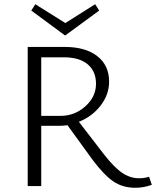

<svg xmlns="http://www.w3.org/2000/svg" viewBox="-20 -880 738 908"><path d="M449 -830 288 -712 128 -830 147 -860 289 -771 430 -860ZM685 -44 698 -6Q660 8 620 8Q560 8 516 -22Q472 -52 418 -124L299 -288Q280 -285 259 -285H175V0H111V-658H287Q384 -658 440 -614.5Q496 -571 496 -494Q496 -433 456 -381Q416 -329 353 -304L474 -147Q522 -86 559.5 -61.5Q597 -37 637 -37Q663 -37 685 -44ZM175 -332H266Q333 -332 383.5 -377Q434 -422 434 -484Q434 -543 394.5 -576Q355 -609 282 -609H175Z"/></svg>

Font: EauTestSC Semilight
Style: Regular
Weight: 300
Designer: Christian Thalmann (Catharsis Fonts)
Version: Version 0.001;PS 000.001;hotconv 1.0.88;makeotf.lib2.5.64775